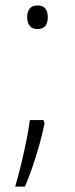

<svg xmlns="http://www.w3.org/2000/svg" viewBox="-20 -558 276 707"><path d="M144 -104Q137 -68 125.5 -27Q114 14 100.5 54Q87 94 72 129H36Q49 84 59 42Q69 0 77 -39.5Q85 -79 90 -116H140ZM80 -495Q80 -515 89.5 -526.5Q99 -538 117 -538Q138 -538 147 -526.5Q156 -515 156 -495Q156 -474 147 -462.5Q138 -451 117 -451Q99 -451 89.5 -462.5Q80 -474 80 -495Z"/></svg>

Font: Noto Sans Syriac Eastern ExtraLight
Style: Regular
Weight: 250
Designer: Patrick Giasson and the Monotype Design Team
Foundry: Monotype Imaging Inc.
Version: Version 3.001